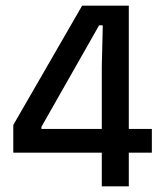

<svg xmlns="http://www.w3.org/2000/svg" viewBox="-20 -659 572 679"><path d="M435.5 0H340V-424L343.5 -569.5H330.5L126.5 -210.5V-166.5L88 -203H517V-119H27V-217L270.5 -639H435.5Z"/></svg>

Font: Anek Devanagari Medium
Style: Regular
Weight: 500
Designer: Kailash Malviya (Devanagari) & Yesha Goshar (Latin)
Foundry: Ek Type
Version: Version 1.003